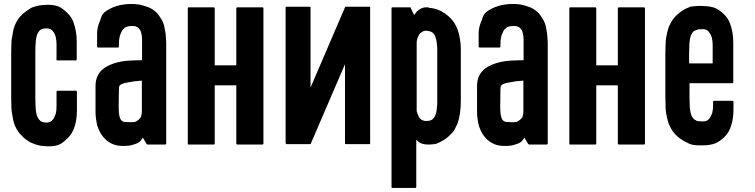

<svg xmlns="http://www.w3.org/2000/svg" viewBox="-20 -713 3724 947"><path d="M258.8 -420.9Q258.8 -445.3 258.8 -494.1Q258.8 -504.9 257.8 -513.7Q256.8 -523.4 254.9 -530.3Q252 -538.1 250 -544.9Q247.1 -550.8 243.2 -555.7Q240.2 -560.5 237.3 -563.5Q233.4 -567.4 228.5 -569.3Q223.6 -571.3 219.7 -572.3Q214.8 -573.2 210.9 -573.2Q203.1 -573.2 196.3 -572.3Q189.5 -570.3 184.6 -568.4Q179.7 -566.4 174.8 -561.5Q170.9 -557.6 168 -551.8Q164.1 -545.9 161.1 -537.1Q159.2 -528.3 157.2 -517.6Q156.2 -505.9 155.3 -492.2Q154.3 -477.5 154.3 -461.9Q154.3 -381.8 154.3 -222.7Q154.3 -205.1 155.3 -191.4Q156.2 -176.8 157.2 -165Q159.2 -154.3 161.1 -145.5Q164.1 -136.7 168 -130.9Q170.9 -124 175.8 -120.1Q179.7 -115.2 184.6 -113.3Q189.5 -111.3 196.3 -109.4Q203.1 -108.4 210.9 -108.4Q214.8 -108.4 219.7 -109.4Q223.6 -110.4 228.5 -112.3Q232.4 -114.3 236.3 -118.2Q240.2 -122.1 243.2 -126Q246.1 -130.9 249 -137.7Q252 -143.6 254.9 -151.4Q256.8 -159.2 257.8 -168Q258.8 -177.7 258.8 -188.5Q258.8 -212.9 258.8 -260.7Q258.8 -262.7 259.8 -263.7Q261.7 -265.6 263.7 -265.6Q293.9 -265.6 354.5 -265.6Q356.4 -265.6 358.4 -263.7Q359.4 -262.7 359.4 -260.7Q359.4 -230.5 359.4 -169.9Q359.4 -124 348.6 -90.8Q338.9 -57.6 317.4 -35.2Q295.9 -12.7 276.4 -2Q256.8 8.8 218.8 8.8Q210 8.8 200.2 7.8Q190.4 6.8 180.7 5.9Q170.9 3.9 160.2 1Q150.4 -2 139.6 -6.8Q133.8 -8.8 127.9 -11.7Q123 -15.6 116.2 -19.5Q111.3 -22.5 106.4 -26.4Q100.6 -31.2 95.7 -35.2Q86.9 -43.9 77.1 -54.7Q68.4 -65.4 60.5 -79.1Q52.7 -93.8 48.8 -106.4Q44.9 -119.1 40 -149.4Q36.1 -167 36.1 -187.5Q35.2 -207 35.2 -230.5Q35.2 -231.4 35.2 -233.4Q35.2 -234.4 35.2 -234.4Q35.2 -234.4 35.2 -234.4Q35.2 -303.7 35.2 -443.4Q35.2 -444.3 35.2 -444.3Q35.2 -444.3 35.2 -444.3Q35.2 -446.3 35.2 -449.2Q35.2 -473.6 36.1 -494.1Q36.1 -514.6 40 -532.2Q44.9 -563.5 48.8 -576.2Q52.7 -588.9 60.5 -603.5Q68.4 -618.2 77.1 -628.9Q86.9 -639.6 95.7 -647.5Q105.5 -655.3 115.2 -662.1Q125 -668.9 134.8 -674.8Q144.5 -678.7 154.3 -681.6Q165 -684.6 175.8 -686.5Q186.5 -687.5 197.3 -688.5Q209 -689.5 217.8 -689.5Q255.9 -688.5 275.4 -677.7Q294.9 -667 316.4 -644.5Q331.1 -629.9 340.8 -607.4Q349.6 -585 354.5 -557.6Q356.4 -545.9 357.4 -533.2Q358.4 -521.5 358.4 -509.8Q358.4 -479.5 358.4 -420.9Q358.4 -418 357.4 -417Q355.5 -415 353.5 -415Q323.2 -415 262.7 -415Q260.7 -415 258.8 -417Q257.8 -418 258.8 -420.9Z M799.8 -504.9Q799.8 -412.1 799.8 -227.5Q799.8 -153.3 799.8 -4.9Q799.8 -2.9 797.9 -2Q796.9 0 794.9 0Q765.6 0 708 0Q707 0 706.1 -1Q704.1 -2 703.1 -2.9Q697.3 -13.7 684.6 -34.2Q683.6 -33.2 683.6 -32.2Q683.6 -32.2 682.6 -31.2Q676.8 -21.5 670.9 -15.6Q665 -9.8 653.3 -4.9Q633.8 2 620.1 4.9Q607.4 6.8 585 6.8Q569.3 6.8 555.7 3.9Q541 1 528.3 -5.9Q516.6 -11.7 505.9 -20.5Q495.1 -30.3 486.3 -41Q477.5 -51.8 471.7 -64.5Q464.8 -78.1 460 -92.8Q456.1 -108.4 454.1 -124Q451.2 -140.6 451.2 -158.2Q451.2 -202.1 451.2 -290Q451.2 -331.1 474.6 -359.4Q498 -386.7 544.9 -401.4Q580.1 -412.1 618.2 -414.1Q655.3 -416 680.7 -416Q680.7 -443.4 680.7 -499Q680.7 -508.8 680.7 -517.6Q680.7 -526.4 679.7 -535.2Q678.7 -543 676.8 -549.8Q674.8 -555.7 672.9 -562.5Q669.9 -567.4 666 -571.3Q663.1 -576.2 657.2 -579.1Q652.3 -582 645.5 -584Q638.7 -585 629.9 -585Q623 -585 617.2 -584Q611.3 -583 605.5 -581.1Q599.6 -579.1 594.7 -575.2Q589.8 -571.3 585 -566.4Q581.1 -560.5 578.1 -553.7Q574.2 -545.9 571.3 -537.1Q569.3 -528.3 567.4 -516.6Q566.4 -504.9 566.4 -491.2Q566.4 -488.3 566.4 -483.4Q566.4 -480.5 565.4 -479.5Q563.5 -478.5 561.5 -478.5Q529.3 -478.5 464.8 -478.5Q461.9 -478.5 460.9 -479.5Q459 -480.5 459 -483.4Q459 -494.1 459 -515.6Q459 -517.6 459 -547.9Q459 -578.1 471.7 -606.4Q473.6 -609.4 474.6 -613.3Q475.6 -617.2 476.6 -621.1Q479.5 -629.9 483.4 -637.7Q487.3 -645.5 496.1 -653.3Q508.8 -663.1 522.5 -669.9Q537.1 -677.7 553.7 -682.6Q570.3 -688.5 587.9 -690.4Q605.5 -693.4 625 -693.4Q651.4 -693.4 667 -690.4Q682.6 -687.5 699.2 -681.6Q716.8 -676.8 730.5 -668Q744.1 -659.2 754.9 -648.4Q764.6 -636.7 775.4 -619.1Q786.1 -601.6 790 -584Q793.9 -566.4 796.9 -546.9Q798.8 -527.3 799.8 -504.9ZM579.1 -119.1Q585.9 -112.3 596.7 -111.3Q608.4 -110.4 621.1 -110.4Q623 -110.4 625 -110.4Q627 -110.4 629.9 -110.4Q638.7 -110.4 644.5 -111.3Q651.4 -113.3 656.2 -117.2Q673.8 -128.9 676.8 -141.6Q679.7 -155.3 679.7 -163.1Q679.7 -213.9 679.7 -315.4Q643.6 -313.5 605.5 -305.7Q568.4 -298.8 567.4 -284.2Q567.4 -278.3 566.4 -267.6Q565.4 -234.4 565.4 -189.5Q565.4 -185.5 565.4 -181.6Q565.4 -132.8 579.1 -119.1Z M1279.3 -671.9Q1279.3 -587.9 1279.3 -420.9Q1279.3 -282.2 1279.3 -4.9Q1279.3 -2.9 1277.3 -1Q1276.4 0 1273.4 0Q1232.4 0 1151.4 0Q1148.4 0 1147.5 -1Q1145.5 -2.9 1145.5 -4.9Q1145.5 -100.6 1145.5 -292Q1121.1 -292 1073.2 -292Q1061.5 -292 1039.1 -292Q1039.1 -196.3 1039.1 -4.9Q1039.1 -2.9 1037.1 -1Q1036.1 0 1034.2 0Q993.2 0 911.1 0Q908.2 0 907.2 -1Q906.2 -2.9 906.2 -4.9Q906.2 -88.9 906.2 -255.9Q906.2 -394.5 906.2 -671.9Q906.2 -673.8 907.2 -675.8Q908.2 -676.8 911.1 -676.8Q952.1 -676.8 1034.2 -676.8Q1036.1 -676.8 1037.1 -675.8Q1039.1 -673.8 1039.1 -671.9Q1039.1 -578.1 1039.1 -390.6Q1074.2 -390.6 1145.5 -390.6Q1145.5 -484.4 1145.5 -671.9Q1145.5 -673.8 1147.5 -675.8Q1148.4 -676.8 1151.4 -676.8Q1191.4 -676.8 1273.4 -676.8Q1276.4 -676.8 1277.3 -675.8Q1279.3 -673.8 1279.3 -671.9Z M1805.7 -678.7Q1805.7 -454.1 1805.7 -4.9Q1805.7 -4.9 1804.7 -3.9Q1804.7 -2 1800.8 -2Q1762.7 -2 1686.5 -2Q1684.6 -2 1682.6 -2.9Q1681.6 -4.9 1681.6 -6.8Q1681.6 -80.1 1681.6 -224.6Q1681.6 -282.2 1681.6 -396.5Q1625 -265.6 1512.7 -3.9Q1512.7 -3.9 1512.7 -2.9Q1511.7 -2.9 1510.7 -2.9Q1508.8 -2 1508.8 -2Q1470.7 -2 1394.5 -2Q1392.6 -2 1390.6 -3.9Q1388.7 -5.9 1388.7 -7.8Q1388.7 -91.8 1388.7 -258.8Q1388.7 -397.5 1388.7 -674.8Q1388.7 -677.7 1389.6 -678.7Q1390.6 -679.7 1392.6 -679.7Q1431.6 -679.7 1508.8 -679.7Q1508.8 -679.7 1509.8 -679.7Q1510.7 -678.7 1511.7 -677.7Q1511.7 -604.5 1511.7 -457Q1511.7 -398.4 1511.7 -281.2Q1568.4 -413.1 1681.6 -676.8Q1682.6 -678.7 1683.6 -679.7Q1684.6 -679.7 1686.5 -679.7Q1725.6 -679.7 1802.7 -679.7Q1803.7 -679.7 1804.7 -679.7Q1804.7 -679.7 1805.7 -678.7Z M2252.9 -221.7Q2252.9 -221.7 2252.9 -221.7Q2252.9 -220.7 2252.9 -220.7Q2252.9 -203.1 2252 -186.5Q2251 -169.9 2249 -156.2Q2244.1 -125 2239.3 -112.3Q2235.4 -99.6 2227.5 -85Q2221.7 -70.3 2211.9 -59.6Q2202.1 -48.8 2193.4 -41Q2183.6 -32.2 2173.8 -25.4Q2163.1 -18.6 2153.3 -13.7Q2150.4 -12.7 2147.5 -10.7Q2145.5 -9.8 2142.6 -8.8Q2138.7 -6.8 2133.8 -4.9Q2129.9 -2.9 2122.1 -2Q2110.4 -1 2098.6 0Q2086.9 0 2076.2 -1Q2063.5 -2.9 2052.7 -7.8Q2043 -13.7 2033.2 -23.4Q2033.2 54.7 2033.2 209Q2033.2 210.9 2031.2 212.9Q2030.3 213.9 2028.3 213.9Q1990.2 213.9 1916 213.9Q1914.1 213.9 1912.1 212.9Q1911.1 210.9 1911.1 209Q1911.1 98.6 1911.1 -122.1Q1911.1 -305.7 1911.1 -671.9Q1911.1 -673.8 1912.1 -675.8Q1914.1 -676.8 1916 -676.8Q1944.3 -676.8 2002 -676.8Q2003.9 -676.8 2004.9 -676.8Q2005.9 -675.8 2005.9 -673.8Q2011.7 -662.1 2022.5 -638.7Q2035.2 -658.2 2049.8 -667Q2064.5 -676.8 2081.1 -676.8Q2086.9 -676.8 2090.8 -676.8Q2094.7 -675.8 2099.6 -673.8Q2101.6 -673.8 2103.5 -673.8Q2105.5 -672.9 2108.4 -672.9Q2118.2 -671.9 2127.9 -668.9Q2138.7 -666 2149.4 -661.1Q2155.3 -659.2 2160.2 -655.3Q2166 -651.4 2171.9 -648.4Q2176.8 -645.5 2182.6 -640.6Q2187.5 -636.7 2193.4 -631.8Q2202.1 -624 2210.9 -613.3Q2220.7 -602.5 2227.5 -587.9Q2235.4 -574.2 2239.3 -560.5Q2244.1 -547.9 2249 -517.6Q2252 -500 2252.9 -479.5Q2252.9 -459 2252.9 -436.5Q2252.9 -434.6 2252.9 -432.6Q2252.9 -362.3 2252.9 -221.7ZM2136.7 -447.3Q2136.7 -463.9 2136.7 -478.5Q2135.7 -493.2 2133.8 -503.9Q2132.8 -515.6 2129.9 -523.4Q2127.9 -532.2 2124 -539.1Q2120.1 -544.9 2116.2 -549.8Q2112.3 -553.7 2107.4 -555.7Q2101.6 -558.6 2094.7 -559.6Q2088.9 -561.5 2081.1 -561.5Q2076.2 -561.5 2072.3 -560.5Q2067.4 -559.6 2063.5 -556.6Q2059.6 -554.7 2054.7 -550.8Q2050.8 -547.9 2047.9 -543Q2044.9 -538.1 2042 -532.2Q2039.1 -525.4 2037.1 -517.6Q2036.1 -514.6 2036.1 -512.7Q2036.1 -509.8 2035.2 -506.8Q2035.2 -394.5 2035.2 -168.9Q2035.2 -167 2035.2 -164.1Q2036.1 -161.1 2037.1 -159.2Q2039.1 -151.4 2042 -145.5Q2043.9 -138.7 2047.9 -133.8Q2050.8 -128.9 2054.7 -126Q2058.6 -122.1 2063.5 -120.1Q2067.4 -118.2 2072.3 -117.2Q2076.2 -116.2 2081.1 -116.2Q2088.9 -116.2 2094.7 -117.2Q2101.6 -118.2 2107.4 -121.1Q2112.3 -123 2116.2 -127.9Q2121.1 -131.8 2124 -137.7Q2127.9 -144.5 2129.9 -152.3Q2132.8 -161.1 2133.8 -171.9Q2135.7 -183.6 2136.7 -197.3Q2136.7 -211.9 2136.7 -228.5Q2136.7 -300.8 2136.7 -447.3Z M2681.6 -504.9Q2681.6 -412.1 2681.6 -227.5Q2681.6 -153.3 2681.6 -4.9Q2681.6 -2.9 2679.7 -2Q2678.7 0 2676.8 0Q2647.5 0 2589.8 0Q2588.9 0 2587.9 -1Q2585.9 -2 2585 -2.9Q2579.1 -13.7 2566.4 -34.2Q2565.4 -33.2 2565.4 -32.2Q2565.4 -32.2 2564.5 -31.2Q2558.6 -21.5 2552.7 -15.6Q2546.9 -9.8 2535.2 -4.9Q2515.6 2 2502 4.9Q2489.3 6.8 2466.8 6.8Q2451.2 6.8 2437.5 3.9Q2422.9 1 2410.2 -5.9Q2398.4 -11.7 2387.7 -20.5Q2377 -30.3 2368.2 -41Q2359.4 -51.8 2353.5 -64.5Q2346.7 -78.1 2341.8 -92.8Q2337.9 -108.4 2335.9 -124Q2333 -140.6 2333 -158.2Q2333 -202.1 2333 -290Q2333 -331.1 2356.4 -359.4Q2379.9 -386.7 2426.8 -401.4Q2461.9 -412.1 2500 -414.1Q2537.1 -416 2562.5 -416Q2562.5 -443.4 2562.5 -499Q2562.5 -508.8 2562.5 -517.6Q2562.5 -526.4 2561.5 -535.2Q2560.5 -543 2558.6 -549.8Q2556.6 -555.7 2554.7 -562.5Q2551.8 -567.4 2547.9 -571.3Q2544.9 -576.2 2539.1 -579.1Q2534.2 -582 2527.3 -584Q2520.5 -585 2511.7 -585Q2504.9 -585 2499 -584Q2493.2 -583 2487.3 -581.1Q2481.4 -579.1 2476.6 -575.2Q2471.7 -571.3 2466.8 -566.4Q2462.9 -560.5 2460 -553.7Q2456.1 -545.9 2453.1 -537.1Q2451.2 -528.3 2449.2 -516.6Q2448.2 -504.9 2448.2 -491.2Q2448.2 -488.3 2448.2 -483.4Q2448.2 -480.5 2447.3 -479.5Q2445.3 -478.5 2443.4 -478.5Q2411.1 -478.5 2346.7 -478.5Q2343.8 -478.5 2342.8 -479.5Q2340.8 -480.5 2340.8 -483.4Q2340.8 -494.1 2340.8 -515.6Q2340.8 -517.6 2340.8 -547.9Q2340.8 -578.1 2353.5 -606.4Q2355.5 -609.4 2356.4 -613.3Q2357.4 -617.2 2358.4 -621.1Q2361.3 -629.9 2365.2 -637.7Q2369.1 -645.5 2377.9 -653.3Q2390.6 -663.1 2404.3 -669.9Q2418.9 -677.7 2435.5 -682.6Q2452.1 -688.5 2469.7 -690.4Q2487.3 -693.4 2506.8 -693.4Q2533.2 -693.4 2548.8 -690.4Q2564.5 -687.5 2581.1 -681.6Q2598.6 -676.8 2612.3 -668Q2626 -659.2 2636.7 -648.4Q2646.5 -636.7 2657.2 -619.1Q2668 -601.6 2671.9 -584Q2675.8 -566.4 2678.7 -546.9Q2680.7 -527.3 2681.6 -504.9ZM2460.9 -119.1Q2467.8 -112.3 2478.5 -111.3Q2490.2 -110.4 2502.9 -110.4Q2504.9 -110.4 2506.8 -110.4Q2508.8 -110.4 2511.7 -110.4Q2520.5 -110.4 2526.4 -111.3Q2533.2 -113.3 2538.1 -117.2Q2555.7 -128.9 2558.6 -141.6Q2561.5 -155.3 2561.5 -163.1Q2561.5 -213.9 2561.5 -315.4Q2525.4 -313.5 2487.3 -305.7Q2450.2 -298.8 2449.2 -284.2Q2449.2 -278.3 2448.2 -267.6Q2447.3 -234.4 2447.3 -189.5Q2447.3 -185.5 2447.3 -181.6Q2447.3 -132.8 2460.9 -119.1Z M3161.1 -671.9Q3161.1 -587.9 3161.1 -420.9Q3161.1 -282.2 3161.1 -4.9Q3161.1 -2.9 3159.2 -1Q3158.2 0 3155.3 0Q3114.3 0 3033.2 0Q3030.3 0 3029.3 -1Q3027.3 -2.9 3027.3 -4.9Q3027.3 -100.6 3027.3 -292Q3002.9 -292 2955.1 -292Q2943.4 -292 2920.9 -292Q2920.9 -196.3 2920.9 -4.9Q2920.9 -2.9 2918.9 -1Q2918 0 2916 0Q2875 0 2793 0Q2790 0 2789.1 -1Q2788.1 -2.9 2788.1 -4.9Q2788.1 -88.9 2788.1 -255.9Q2788.1 -394.5 2788.1 -671.9Q2788.1 -673.8 2789.1 -675.8Q2790 -676.8 2793 -676.8Q2834 -676.8 2916 -676.8Q2918 -676.8 2918.9 -675.8Q2920.9 -673.8 2920.9 -671.9Q2920.9 -578.1 2920.9 -390.6Q2956.1 -390.6 3027.3 -390.6Q3027.3 -484.4 3027.3 -671.9Q3027.3 -673.8 3029.3 -675.8Q3030.3 -676.8 3033.2 -676.8Q3073.2 -676.8 3155.3 -676.8Q3158.2 -676.8 3159.2 -675.8Q3161.1 -673.8 3161.1 -671.9Z M3591.8 -302.7Q3521.5 -302.7 3380.9 -302.7Q3380.9 -278.3 3380.9 -228.5Q3380.9 -211.9 3381.8 -197.3Q3381.8 -183.6 3383.8 -171.9Q3384.8 -161.1 3387.7 -152.3Q3389.6 -143.6 3393.6 -136.7Q3397.5 -130.9 3401.4 -127Q3405.3 -122.1 3411.1 -120.1Q3414.1 -118.2 3418 -116.2Q3421.9 -115.2 3426.8 -115.2Q3428.7 -114.3 3437.5 -114.3Q3445.3 -114.3 3449.2 -114.3Q3453.1 -114.3 3458 -115.2Q3461.9 -115.2 3466.8 -118.2Q3470.7 -120.1 3474.6 -124Q3478.5 -127.9 3481.4 -131.8Q3484.4 -136.7 3487.3 -142.6Q3490.2 -149.4 3493.2 -157.2Q3495.1 -164.1 3496.1 -173.8Q3497.1 -183.6 3497.1 -194.3Q3497.1 -199.2 3497.1 -210.9Q3497.1 -212.9 3498 -214.8Q3499 -215.8 3502 -215.8Q3532.2 -215.8 3592.8 -215.8Q3594.7 -215.8 3596.7 -214.8Q3597.7 -212.9 3597.7 -210.9Q3597.7 -198.2 3597.7 -173.8Q3597.7 -128.9 3586.9 -95.7Q3577.1 -61.5 3555.7 -40Q3533.2 -16.6 3507.8 -5.9Q3482.4 3.9 3446.3 3.9Q3443.4 3.9 3435.5 3.9Q3426.8 3.9 3423.8 3.9Q3417 2.9 3410.2 2.9Q3403.3 2 3396.5 1Q3389.6 0 3384.8 -2Q3379.9 -3.9 3376 -5.9Q3373 -7.8 3371.1 -8.8Q3369.1 -9.8 3366.2 -10.7Q3359.4 -13.7 3354.5 -16.6Q3348.6 -20.5 3342.8 -24.4Q3337.9 -27.3 3332 -31.2Q3327.1 -35.2 3321.3 -40Q3312.5 -47.9 3303.7 -58.6Q3293.9 -69.3 3287.1 -84Q3279.3 -98.6 3275.4 -111.3Q3271.5 -124 3265.6 -154.3Q3262.7 -171.9 3262.7 -192.4Q3261.7 -212.9 3261.7 -236.3Q3261.7 -237.3 3261.7 -239.3Q3261.7 -239.3 3261.7 -240.2Q3261.7 -240.2 3261.7 -240.2Q3261.7 -305.7 3261.7 -437.5Q3261.7 -438.5 3261.7 -438.5Q3261.7 -438.5 3261.7 -438.5Q3261.7 -441.4 3261.7 -445.3Q3261.7 -467.8 3262.7 -488.3Q3262.7 -508.8 3265.6 -527.3Q3271.5 -557.6 3275.4 -570.3Q3279.3 -584 3287.1 -597.7Q3293.9 -612.3 3303.7 -623Q3312.5 -633.8 3321.3 -641.6Q3331.1 -650.4 3340.8 -657.2Q3350.6 -664.1 3360.4 -668.9Q3363.3 -670.9 3366.2 -671.9Q3368.2 -672.9 3371.1 -673.8Q3375 -675.8 3379.9 -677.7Q3383.8 -680.7 3391.6 -680.7Q3402.3 -682.6 3419.9 -683.6Q3436.5 -683.6 3445.3 -683.6Q3449.2 -683.6 3453.1 -682.6Q3457 -682.6 3460.9 -682.6Q3496.1 -680.7 3516.6 -668.9Q3537.1 -657.2 3554.7 -638.7Q3569.3 -624 3579.1 -601.6Q3587.9 -580.1 3592.8 -551.8Q3594.7 -540 3595.7 -528.3Q3596.7 -515.6 3596.7 -503.9Q3596.7 -438.5 3596.7 -306.6Q3596.7 -304.7 3595.7 -303.7Q3593.8 -301.8 3591.8 -301.8Q3591.8 -302.7 3591.8 -302.7ZM3495.1 -400.4Q3495.1 -429.7 3495.1 -490.2Q3495.1 -500 3494.1 -509.8Q3493.2 -518.6 3491.2 -526.4Q3488.3 -533.2 3486.3 -540Q3483.4 -546.9 3479.5 -550.8Q3476.6 -556.6 3472.7 -559.6Q3469.7 -562.5 3464.8 -565.4Q3460 -567.4 3456.1 -568.4Q3451.2 -569.3 3446.3 -569.3Q3443.4 -569.3 3434.6 -568.4Q3426.8 -568.4 3424.8 -568.4Q3419.9 -567.4 3416 -565.4Q3412.1 -564.5 3409.2 -562.5Q3403.3 -560.5 3399.4 -556.6Q3394.5 -551.8 3391.6 -545.9Q3387.7 -540 3385.7 -531.2Q3382.8 -522.5 3381.8 -511.7Q3379.9 -501 3379.9 -486.3Q3378.9 -472.7 3378.9 -456.1Q3378.9 -437.5 3378.9 -400.4Q3417 -400.4 3495.1 -400.4Z"/></svg>

Font: Typeface
Style: Regular
Weight: 400
Version: Version 1.0